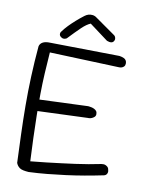

<svg xmlns="http://www.w3.org/2000/svg" viewBox="-91 -894 740 958"><g transform="rotate(10 279.5 -415.5)"><path d="M121 -2Q106 -3 94 -5.5Q82 -8 75 -13Q68 -18 63.5 -24.5Q59 -31 57 -37Q54 -110 51.5 -181.5Q49 -253 48.5 -325Q48 -397 51 -472.5Q54 -548 61 -628Q64 -642 77.5 -649.5Q91 -657 115 -656L466 -651Q466 -651 469.5 -650.5Q473 -650 479 -648.5Q485 -647 491 -644Q497 -641 501 -635Q505 -629 505 -620Q505 -610 500 -604.5Q495 -599 489 -597Q483 -595 478 -595Q473 -595 473 -595L122 -608Q118 -555 115 -502Q112 -449 111.5 -395Q111 -341 112 -286Q113 -231 115 -173.5Q117 -116 120 -56Q162 -60 201 -64.5Q240 -69 275.5 -73.5Q311 -78 344.5 -82.5Q378 -87 409.5 -92.5Q441 -98 470 -104Q470 -104 473.5 -104.5Q477 -105 482.5 -105Q488 -105 493.5 -102.5Q499 -100 504 -95.5Q509 -91 510 -83Q513 -74 511 -67Q509 -60 505 -56.5Q501 -53 497.5 -52Q494 -51 494 -51Q446 -41 399.5 -33Q353 -25 306.5 -19Q260 -13 214.5 -8.5Q169 -4 121 -2ZM79 -308 78 -366 357 -377Q357 -377 361.5 -376.5Q366 -376 373.5 -374.5Q381 -373 388 -369.5Q395 -366 399.5 -360.5Q404 -355 404 -345Q404 -336 398 -330.5Q392 -325 384.5 -322Q377 -319 371 -319Q365 -319 365 -319ZM165 -692Q159 -696 157 -700.5Q155 -705 155.5 -709.5Q156 -714 157.5 -716.5Q159 -719 159 -719Q172 -737 187.5 -753Q203 -769 221 -785Q239 -801 260 -817Q269 -824 279 -827Q289 -830 300.5 -828.5Q312 -827 322 -819L423 -748Q423 -748 425.5 -745.5Q428 -743 429.5 -738.5Q431 -734 431 -729Q431 -724 426 -717Q422 -712 416 -711Q410 -710 405 -711Q400 -712 396 -713.5Q392 -715 392 -715L298 -785Q278 -777 253.5 -753.5Q229 -730 193 -692Q193 -692 189 -690Q185 -688 178.5 -687.5Q172 -687 165 -692Z"/></g></svg>

Font: Sour Gummy Black ExtraLight
Style: Regular
Weight: 250
Version: Version 1.000